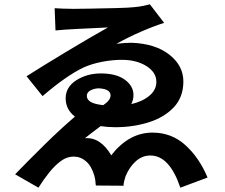

<svg xmlns="http://www.w3.org/2000/svg" viewBox="-20 -813 1040 889"><path d="M438 -404Q418 -404 400 -395Q382 -386 382 -369Q382 -353 398.5 -342Q415 -331 458 -326Q492 -349 492 -371Q492 -401 438 -404ZM674 -793 740 -707Q697 -694 634.5 -667Q572 -640 519 -610Q556 -615 589 -615Q699 -611 764 -560Q829 -509 829 -436Q829 -363 784.5 -316Q740 -269 668 -246.5Q596 -224 514 -224Q478 -224 446 -229Q407 -200 373 -173Q445 -179 495 -94Q577 -199 686 -199Q775 -199 839 -140.5Q903 -82 941 9L815 56Q765 -93 676 -93Q639 -93 609 -66.5Q579 -40 561 4Q558 13 555 25.5Q552 38 552 47L424 46Q424 43 423 40Q422 19 417 1Q404 -44 378.5 -66Q353 -88 321 -88Q290 -88 262 -67.5Q234 -47 208 -14.5Q182 18 158 56L50 -6Q109 -67 184.5 -141.5Q260 -216 327 -273Q284 -306 284 -358Q284 -410 333.5 -441.5Q383 -473 447 -473Q518 -473 558 -444Q598 -415 598 -373Q598 -351 588 -331Q640 -343 672 -370Q704 -397 704 -434Q704 -478 658 -507Q612 -536 544 -536Q501 -536 453.5 -527Q406 -518 368 -501Q289 -464 177 -368L103 -460Q180 -509 289 -574.5Q398 -640 480 -686Q467 -685 441 -684Q395 -682 335.5 -679Q276 -676 237 -672L233 -775Q246 -774 272.5 -773Q299 -772 320 -772Q336 -772 395 -773Q454 -774 515 -775.5Q576 -777 603 -780Q625 -782 644 -786Q663 -790 674 -793Z"/></svg>

Font: Source Han Sans CN Bold
Style: Bold
Weight: 700
Designer: Ryoko NISHIZUKA 西塚涼子 (kana & ideographs); Paul D. Hunt (Latin, Greek & Cyrillic); Wenlong ZHANG 张文龙 (bopomofo); Sandoll 
Foundry: Adobe Systems Incorporated
Version: Version 1.00;May 30, 2023;FontCreator 11.5.0.2422 32-bit